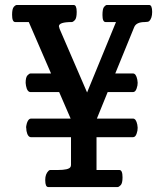

<svg xmlns="http://www.w3.org/2000/svg" viewBox="-20 -755 663 775"><path d="M174.8 0Q162.6 0 162.6 -27.8V-29.3Q162.6 -52.2 175.8 -65.4Q179.2 -68.8 182.6 -68.8H213.4Q257.8 -68.8 264.6 -81.1Q266.6 -85 266.6 -89.8V-201.2H105.5Q91.8 -201.2 86.9 -226.6Q85.9 -232.9 85.9 -238.8Q85.4 -239.3 85.4 -240.2Q85.4 -245.1 86.9 -251Q87.9 -256.8 90.3 -262.7Q96.2 -276.4 105.5 -276.4H265.1L218.8 -383.3H103.5Q89.8 -383.3 85 -408.7Q84 -415 83.5 -420.4Q83.5 -442.9 90.8 -450.7Q98.1 -458.5 103.5 -458.5H186L96.2 -666H41.5Q28.8 -666 28.8 -695.3Q28.8 -719.2 35.6 -727.1Q42.5 -734.9 47.9 -734.9H277.3Q289.6 -734.9 289.6 -707Q289.6 -681.6 282.2 -673.8Q274.9 -666 269.5 -666Q217.8 -666 217.8 -648.9Q217.8 -647 220.7 -638.2L331.5 -381.8L448.2 -666H406.2Q393.6 -666 393.6 -694.3Q393.6 -719.7 400.1 -727.3Q406.7 -734.9 411.1 -734.9H582Q594.2 -734.9 594.2 -707Q594.2 -681.6 582.5 -669.9Q578.1 -666 564.5 -666Q529.8 -666 521.5 -645L445.3 -458.5H516.6Q529.3 -458.5 534.2 -433.6Q535.2 -427.2 535.6 -421.9V-419.9Q535.6 -415.5 534.7 -409.7Q533.2 -402.8 531.2 -397Q526.4 -383.3 516.6 -383.3H414.6L371.1 -276.4H516.6Q529.3 -276.4 534.2 -252Q535.2 -245.6 535.6 -240.2V-238.3Q535.6 -233.4 534.7 -227.5Q533.2 -220.7 531.2 -214.8Q526.4 -201.2 516.6 -201.2H369.6V-68.8H461.9Q474.6 -68.8 474.6 -39.1Q474.6 -15.6 467.3 -7.8Q460 0 454.6 0Z"/></svg>

Font: Copse
Style: Regular
Weight: 400
Version: Version 1.000